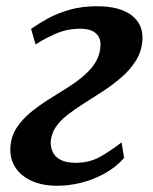

<svg xmlns="http://www.w3.org/2000/svg" viewBox="-20 -585 491 615"><path d="M164.5 10Q114.5 10 79.5 -6.5Q44.5 -23 27.5 -51.5Q10.5 -80 13.5 -116Q16 -149 33.2 -175.5Q50.5 -202 77.2 -224.2Q104 -246.5 135.2 -266Q166.5 -285.5 196.5 -304.5Q245.5 -335 272.2 -366.5Q299 -398 301.5 -434.5Q303.5 -454.5 296 -467.5Q288.5 -480.5 273.5 -486.8Q258.5 -493 237 -493Q194 -493 155.8 -475.8Q117.5 -458.5 94 -442.5L79.5 -492.5Q102 -508.5 132.2 -525.2Q162.5 -542 202 -553.5Q241.5 -565 291 -565Q364.5 -565 402.5 -535.2Q440.5 -505.5 436 -453.5Q433 -418.5 414.5 -389.5Q396 -360.5 367.8 -336.2Q339.5 -312 307.8 -291.5Q276 -271 247 -252.5Q218.5 -234.5 195.5 -216.5Q172.5 -198.5 158.8 -178.2Q145 -158 142.5 -133Q141.5 -115 148.5 -99Q155.5 -83 173.8 -73.2Q192 -63.5 222 -63.5Q266 -63.5 299.2 -82Q332.5 -100.5 369.5 -129L377.5 -79Q350.5 -48.5 314.2 -28.8Q278 -9 239.2 0.5Q200.5 10 164.5 10Z"/></svg>

Font: Merriweather 24pt SemiBold
Style: Italic
Weight: 600
Italic angle: -7.8°
Version: Version 2.101